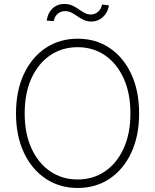

<svg xmlns="http://www.w3.org/2000/svg" viewBox="-20 -931 776 961"><path d="M368.7 9.8Q277.8 9.8 208.3 -36.9Q138.7 -83.5 99.4 -167.5Q60.1 -251.5 60.1 -363.3Q60.1 -476.1 99.4 -560.1Q138.7 -644 208.3 -690.7Q277.8 -737.3 368.7 -737.3Q459.5 -737.3 528.8 -690.7Q598.1 -644 637.2 -560.1Q676.3 -476.1 676.3 -363.3Q676.3 -251 637.2 -167Q598.1 -83 528.8 -36.6Q459.5 9.8 368.7 9.8ZM368.7 -32.7Q445.8 -32.7 505.4 -73.2Q564.9 -113.8 598.9 -188.2Q632.8 -262.7 632.8 -363.3Q632.8 -464.4 598.9 -538.8Q564.9 -613.3 505.4 -654.1Q445.8 -694.8 368.7 -694.8Q291.5 -694.8 231.7 -654.5Q171.9 -614.3 137.7 -539.8Q103.5 -465.3 103.5 -363.3Q103.5 -262.7 137.5 -188.5Q171.4 -114.3 231.2 -73.5Q291 -32.7 368.7 -32.7ZM437.5 -823.2Q416 -823.2 399.4 -831.1Q382.8 -838.9 368.2 -849.1Q353.5 -859.4 338.4 -867.4Q323.2 -875.5 305.2 -875.5Q282.7 -875 267.6 -860.8Q252.4 -846.7 249.5 -825.7L213.9 -827.6Q218.3 -864.3 241.9 -887.7Q265.6 -911.1 302.2 -911.1Q325.2 -911.1 342.3 -903.1Q359.4 -895 374 -884.8Q388.7 -874.5 403.1 -866.5Q417.5 -858.4 434.6 -858.4Q454.6 -858.4 470.5 -871.6Q486.3 -884.8 490.7 -908.2L525.4 -904.3Q519.5 -868.2 495.1 -845.7Q470.7 -823.2 437.5 -823.2Z"/></svg>

Font: Inter Tight ExtraLight
Style: Regular
Weight: 250
Designer: Rasmus Andersson
Foundry: rsms
Version: Version 3.004